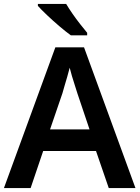

<svg xmlns="http://www.w3.org/2000/svg" viewBox="-20 -958 711 978"><path d="M534 0 469 -189H200L136 0H0L262 -717H408L670 0ZM374 -483Q370 -497 362 -521Q354 -545 346.5 -570.5Q339 -596 335 -613Q330 -593 322.5 -567Q315 -541 308 -518Q301 -495 298 -483L235 -299H436ZM317 -938Q330 -916 349 -888.5Q368 -861 388.5 -835Q409 -809 424 -791V-778H341Q316 -796 283 -824Q250 -852 219.5 -881Q189 -910 173 -928V-938Z"/></svg>

Font: Noto Sans Malayalam SemiBold
Style: Regular
Weight: 600
Designer: Jelle Bosma - Monotype Design Team
Foundry: Monotype Imaging Inc.
Version: Version 2.104; ttfautohint (v1.8.4.7-5d5b)